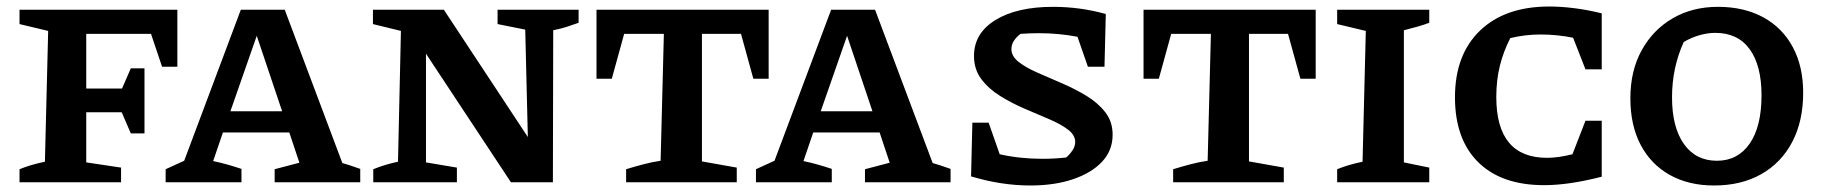

<svg xmlns="http://www.w3.org/2000/svg" viewBox="-20 -560 5608 590"><path d="M525 -530V-355H478L444 -456H245V-288H355L382 -350H424V-150H382L354 -215H245V-61L352 -45V0H40V-40Q74 -54 118 -63L128 -465L40 -486V-530Z M1032 -59Q1046 -55 1056.5 -51.5Q1067 -48 1087 -41V0H824V-40L900 -60L869 -153H665L635 -65Q659 -60 680 -54Q701 -48 722 -41V0H489V-40L546 -66L720 -530H855ZM688 -218H847L769 -450Z M1509 -530H1758V-490Q1736 -482 1720 -477Q1704 -472 1680 -467L1679 0H1550L1289 -395V-61L1384 -45V0H1127V-40Q1164 -55 1203 -63L1212 -465L1126 -486V-530H1344L1602 -139L1594 -469L1509 -486Z M2342 -530V-318H2295L2257 -456H2137V-64L2244 -45V0H1904V-40Q1930 -48 1956.5 -55Q1983 -62 2010 -66L2020 -456H1898L1860 -318H1813V-530Z M2846 -59Q2860 -55 2870.5 -51.5Q2881 -48 2901 -41V0H2638V-40L2714 -60L2683 -153H2479L2449 -65Q2473 -60 2494 -54Q2515 -48 2536 -41V0H2303V-40L2360 -66L2534 -530H2669ZM2502 -218H2661L2583 -450Z M3146 10Q3057 10 2964 -18L2968 -183H3018L3052 -86Q3083 -79 3116 -75.5Q3149 -72 3183 -72Q3220 -72 3256 -76Q3266 -84 3275 -97Q3284 -110 3284 -124Q3284 -145 3261.5 -162Q3239 -179 3203.5 -194Q3168 -209 3128.5 -226Q3089 -243 3053.5 -265Q3018 -287 2995.5 -317Q2973 -347 2973 -388Q2973 -458 3039 -498.5Q3105 -539 3216 -539Q3299 -539 3378 -517L3374 -355H3323L3291 -447Q3233 -458 3173 -458Q3146 -458 3116 -456Q3103 -446 3095.5 -434.5Q3088 -423 3088 -409Q3088 -387 3110.5 -369.5Q3133 -352 3168.5 -336.5Q3204 -321 3243.5 -304Q3283 -287 3318.5 -265.5Q3354 -244 3376.5 -215Q3399 -186 3399 -146Q3399 -98 3367 -63.5Q3335 -29 3278 -9.5Q3221 10 3146 10Z M4023 -530V-318H3976L3938 -456H3818V-64L3925 -45V0H3585V-40Q3611 -48 3637.5 -55Q3664 -62 3691 -66L3701 -456H3579L3541 -318H3494V-530Z M4089 0V-40Q4123 -54 4167 -63L4177 -465L4089 -486V-530H4372V-490Q4356 -484 4339 -479Q4322 -474 4294 -467V-61L4372 -45V0Z M4725 9Q4594 9 4522.5 -61.5Q4451 -132 4451 -261Q4451 -392 4528 -466Q4605 -540 4741 -540Q4776 -540 4816.5 -535Q4857 -530 4902 -519V-347H4852L4814 -444Q4790 -449 4764.5 -451.5Q4739 -454 4714 -454Q4667 -454 4621 -443Q4600 -402 4589 -358Q4578 -314 4578 -262Q4578 -75 4734 -75Q4768 -75 4812 -86L4852 -189H4902V-17Q4801 9 4725 9Z M5247 10Q5169 10 5111 -22.5Q5053 -55 5021.5 -115Q4990 -175 4990 -258Q4990 -343 5025 -406Q5060 -469 5120.5 -504Q5181 -539 5259 -539Q5339 -539 5398 -507Q5457 -475 5489 -415.5Q5521 -356 5521 -275Q5521 -188 5487.5 -124Q5454 -60 5392.5 -25Q5331 10 5247 10ZM5256 -66Q5320 -66 5356.5 -118.5Q5393 -171 5393 -267Q5393 -359 5356.5 -409Q5320 -459 5251 -459Q5228 -459 5203 -452Q5178 -445 5154 -431Q5118 -352 5118 -261Q5118 -169 5154.5 -117.5Q5191 -66 5256 -66Z"/></svg>

Font: Piazzolla SC SemiBold
Style: Regular
Weight: 600
Designer: Juan Pablo del Peral
Foundry: Huerta Tipografica
Version: Version 1.330